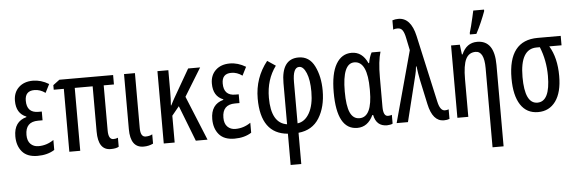

<svg xmlns="http://www.w3.org/2000/svg" viewBox="-58 -980 4255 1420"><g transform="rotate(-5 2069.5 -270.0)"><path d="M248 -314H222Q137 -314 137 -404Q137 -477 207 -477Q250 -477 288 -449L320 -512Q262 -547 202 -547Q136 -547 96.5 -509.5Q57 -472 57 -410Q57 -316 131 -287V-283Q37 -258 37 -148Q37 -78 74.5 -34Q112 10 189 10Q263 10 315 -23V-97Q263 -61 202 -61Q166 -61 143 -84Q120 -107 120 -151Q120 -249 215 -249H248Z M758 -65Q721 -65 721 -132V-467H797V-537H398L350 -501V-467H425V0H506V-467H639V-131Q639 7 732 7Q772 7 792 -5V-72Q777 -65 758 -65Z M959 -537H878V-128Q878 10 976 10Q1015 10 1047 -6V-75Q1027 -63 997 -63Q959 -63 959 -129Z M1443 -537H1354L1233 -327Q1227 -316 1220 -303Q1213 -290 1206 -276H1203Q1207 -319 1207 -383V-537H1126V0H1207V-199L1261 -265L1364 0H1451L1316 -330Z M1710 -314H1684Q1599 -314 1599 -404Q1599 -477 1669 -477Q1712 -477 1750 -449L1782 -512Q1724 -547 1664 -547Q1598 -547 1558.5 -509.5Q1519 -472 1519 -410Q1519 -316 1593 -287V-283Q1499 -258 1499 -148Q1499 -78 1536.5 -34Q1574 10 1651 10Q1725 10 1777 -23V-97Q1725 -61 1664 -61Q1628 -61 1605 -84Q1582 -107 1582 -151Q1582 -249 1677 -249H1710Z M1941 -542Q1847 -424 1847 -270Q1847 -9 2047 8V240H2126V8Q2229 -2 2280 -84Q2331 -166 2331 -288Q2331 -392 2292.5 -469.5Q2254 -547 2174 -547Q2047 -547 2047 -368V-62Q1930 -80 1930 -269Q1930 -404 2002 -501ZM2173 -477Q2204 -477 2225.5 -425.5Q2247 -374 2247 -287Q2247 -188 2213.5 -128.5Q2180 -69 2125 -62V-368Q2125 -477 2173 -477Z M2563 10Q2641 10 2681 -75H2687Q2704 10 2783 10Q2793 10 2806.5 7.5Q2820 5 2825 1V-64Q2812 -59 2796 -59Q2761 -59 2761 -129V-349Q2761 -468 2782 -537H2716Q2699 -506 2691 -460H2686Q2647 -547 2568 -547Q2494 -547 2452.5 -476.5Q2411 -406 2411 -267Q2411 10 2563 10ZM2585 -60Q2538 -60 2515.5 -109.5Q2493 -159 2493 -266Q2493 -475 2582 -475Q2679 -475 2679 -267V-256Q2679 -60 2585 -60Z M2855 0H2939L3024 -344Q3031 -370 3034 -405H3038Q3045 -350 3055 -301L3094 -120Q3122 10 3205 10Q3230 10 3247 3V-68Q3234 -63 3219 -63Q3183 -63 3168 -134L3058 -629Q3027 -767 2934 -767Q2911 -767 2890 -760V-691Q2902 -697 2922 -697Q2948 -697 2960.5 -677Q2973 -657 2980 -620L2999 -529Z M3500 -547Q3421 -547 3385 -464H3380L3371 -537H3306V0H3387V-279Q3387 -382 3409.5 -428Q3432 -474 3482 -474Q3546 -474 3546 -348V240H3628V-364Q3628 -547 3500 -547ZM3452 -606H3500Q3520 -643 3539.5 -688Q3559 -733 3572 -769V-780H3492Q3489 -766 3481.5 -732.5Q3474 -699 3465.5 -666Q3457 -633 3452 -618Z M4083 -243Q4083 -378 4029 -467H4120V-537H3949Q3730 -537 3730 -255Q3730 -128 3775 -59Q3820 10 3905 10Q3988 10 4035.5 -55.5Q4083 -121 4083 -243ZM3812 -258Q3812 -467 3935 -467H3959Q4000 -366 4000 -251Q4000 -60 3906 -60Q3812 -60 3812 -258Z"/></g></svg>

Font: Noto Sans Display Condensed
Style: Regular
Weight: 400
Width: 3
Designer: Monotype Design Team
Foundry: Monotype Imaging Inc.
Version: Version 1.900